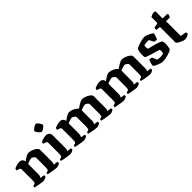

<svg xmlns="http://www.w3.org/2000/svg" viewBox="233 -1939 3128 3128"><g transform="rotate(-45 1797.5 -374.5)"><path d="M212 0Q202 0 177 -3.5Q152 -7 123 -12Q94 -17 68.5 -22.5Q43 -28 31 -32Q31 -40 34.5 -48.5Q38 -57 41 -63L67 -68Q84 -71 90 -85.5Q96 -100 96 -146V-388Q96 -397 92 -404.5Q88 -412 79 -415L24 -435Q26 -448 29 -457Q32 -466 38 -472Q55 -480 89.5 -490Q124 -500 155 -500Q188 -500 209 -481.5Q230 -463 232 -431Q250 -444 274 -460.5Q298 -477 322 -488.5Q346 -500 364 -500Q387 -500 416.5 -491.5Q446 -483 472.5 -468.5Q499 -454 516.5 -436.5Q534 -419 534 -402V-127Q534 -106 529 -91.5Q524 -77 519 -71L592 -62Q594 -58 596.5 -50Q599 -42 599 -33Q594 -26 580 -18Q566 -10 551 -5Q536 0 524 0Q514 0 488 -3.5Q462 -7 431.5 -12Q401 -17 374.5 -22.5Q348 -28 336 -32Q336 -41 339.5 -49.5Q343 -58 346 -63L368 -66Q378 -68 384.5 -74Q391 -80 394 -96.5Q397 -113 397 -146V-353Q397 -361 390 -370.5Q383 -380 372 -388Q361 -396 350.5 -401Q340 -406 334 -406Q327 -406 313 -402.5Q299 -399 283.5 -394Q268 -389 254 -383.5Q240 -378 233 -374V-135Q233 -115 227 -97.5Q221 -80 215 -71L283 -62Q285 -60 287.5 -51.5Q290 -43 290 -33Q285 -26 270.5 -18Q256 -10 239.5 -5Q223 0 212 0Z M836 0Q825 0 799 -3.5Q773 -7 741.5 -12Q710 -17 683 -22.5Q656 -28 644 -32Q644 -40 647 -48.5Q650 -57 654 -63L679 -68Q690 -70 696.5 -75.5Q703 -81 706 -97.5Q709 -114 709 -146V-388Q709 -398 704.5 -405Q700 -412 692 -415L637 -435Q639 -446 642 -456Q645 -466 651 -472Q669 -481 703.5 -490.5Q738 -500 768 -500Q803 -500 824.5 -478Q846 -456 846 -421V-127Q846 -106 840.5 -91Q835 -76 831 -71L903 -62Q905 -58 907.5 -50.5Q910 -43 910 -33Q905 -26 891.5 -18Q878 -10 863 -5Q848 0 836 0ZM760 -587Q752 -587 739 -597.5Q726 -608 713.5 -623Q701 -638 692.5 -653.5Q684 -669 684 -679Q684 -688 695.5 -699.5Q707 -711 723.5 -722.5Q740 -734 756.5 -741.5Q773 -749 782 -749Q792 -749 804 -738Q816 -727 827 -711.5Q838 -696 846 -681Q854 -666 854 -655Q854 -647 843 -635Q832 -623 817 -612Q802 -601 786 -594Q770 -587 760 -587Z M1146 0Q1136 0 1111 -3.5Q1086 -7 1057 -12Q1028 -17 1002.5 -22.5Q977 -28 965 -32Q965 -40 968.5 -48.5Q972 -57 975 -63L1001 -68Q1018 -71 1024 -85.5Q1030 -100 1030 -146V-388Q1030 -397 1026 -404.5Q1022 -412 1013 -415L958 -435Q960 -448 963 -457Q966 -466 972 -472Q989 -480 1023.5 -490Q1058 -500 1089 -500Q1122 -500 1143 -481Q1164 -462 1166 -430Q1184 -443 1207.5 -459.5Q1231 -476 1255.5 -488Q1280 -500 1298 -500Q1324 -500 1355 -489.5Q1386 -479 1413.5 -462Q1441 -445 1456 -425Q1469 -434 1487 -446.5Q1505 -459 1525.5 -471Q1546 -483 1565 -491.5Q1584 -500 1599 -500Q1622 -500 1651 -491.5Q1680 -483 1707 -468.5Q1734 -454 1751.5 -436.5Q1769 -419 1769 -402V-127Q1769 -105 1763.5 -90.5Q1758 -76 1754 -71L1826 -62Q1828 -59 1830.5 -51Q1833 -43 1833 -33Q1828 -26 1814.5 -18Q1801 -10 1786 -5Q1771 0 1759 0Q1749 0 1723 -3.5Q1697 -7 1666 -12Q1635 -17 1609 -22.5Q1583 -28 1571 -32Q1571 -41 1574 -49.5Q1577 -58 1580 -63L1603 -67Q1613 -68 1619.5 -74Q1626 -80 1629 -96.5Q1632 -113 1632 -146V-353Q1632 -361 1625 -370.5Q1618 -380 1607 -388Q1596 -396 1585.5 -401Q1575 -406 1569 -406Q1560 -406 1540 -400.5Q1520 -395 1500 -387.5Q1480 -380 1468 -374V-135Q1468 -113 1462 -96Q1456 -79 1450 -71L1519 -62Q1520 -60 1522.5 -51.5Q1525 -43 1525 -33Q1520 -26 1505.5 -18Q1491 -10 1475 -5Q1459 0 1447 0Q1437 0 1412.5 -3.5Q1388 -7 1359.5 -12Q1331 -17 1306.5 -22.5Q1282 -28 1270 -32Q1270 -40 1273.5 -49Q1277 -58 1279 -63L1302 -67Q1319 -69 1325.5 -85Q1332 -101 1332 -146V-353Q1332 -361 1324.5 -370.5Q1317 -380 1306 -388Q1295 -396 1284.5 -401Q1274 -406 1268 -406Q1261 -406 1247 -402.5Q1233 -399 1217.5 -394Q1202 -389 1188 -383.5Q1174 -378 1167 -374V-135Q1167 -115 1161 -97.5Q1155 -80 1149 -71L1217 -62Q1219 -59 1221.5 -51Q1224 -43 1224 -33Q1219 -26 1204.5 -18Q1190 -10 1174 -5Q1158 0 1146 0Z M2061 0Q2051 0 2026 -3.5Q2001 -7 1972 -12Q1943 -17 1917.5 -22.5Q1892 -28 1880 -32Q1880 -40 1883.5 -48.5Q1887 -57 1890 -63L1916 -68Q1933 -71 1939 -85.5Q1945 -100 1945 -146V-388Q1945 -397 1941 -404.5Q1937 -412 1928 -415L1873 -435Q1875 -448 1878 -457Q1881 -466 1887 -472Q1904 -480 1938.5 -490Q1973 -500 2004 -500Q2037 -500 2058 -481Q2079 -462 2081 -430Q2099 -443 2122.5 -459.5Q2146 -476 2170.5 -488Q2195 -500 2213 -500Q2239 -500 2270 -489.5Q2301 -479 2328.5 -462Q2356 -445 2371 -425Q2384 -434 2402 -446.5Q2420 -459 2440.5 -471Q2461 -483 2480 -491.5Q2499 -500 2514 -500Q2537 -500 2566 -491.5Q2595 -483 2622 -468.5Q2649 -454 2666.5 -436.5Q2684 -419 2684 -402V-127Q2684 -105 2678.5 -90.5Q2673 -76 2669 -71L2741 -62Q2743 -59 2745.5 -51Q2748 -43 2748 -33Q2743 -26 2729.5 -18Q2716 -10 2701 -5Q2686 0 2674 0Q2664 0 2638 -3.5Q2612 -7 2581 -12Q2550 -17 2524 -22.5Q2498 -28 2486 -32Q2486 -41 2489 -49.5Q2492 -58 2495 -63L2518 -67Q2528 -68 2534.5 -74Q2541 -80 2544 -96.5Q2547 -113 2547 -146V-353Q2547 -361 2540 -370.5Q2533 -380 2522 -388Q2511 -396 2500.5 -401Q2490 -406 2484 -406Q2475 -406 2455 -400.5Q2435 -395 2415 -387.5Q2395 -380 2383 -374V-135Q2383 -113 2377 -96Q2371 -79 2365 -71L2434 -62Q2435 -60 2437.5 -51.5Q2440 -43 2440 -33Q2435 -26 2420.5 -18Q2406 -10 2390 -5Q2374 0 2362 0Q2352 0 2327.5 -3.5Q2303 -7 2274.5 -12Q2246 -17 2221.5 -22.5Q2197 -28 2185 -32Q2185 -40 2188.5 -49Q2192 -58 2194 -63L2217 -67Q2234 -69 2240.5 -85Q2247 -101 2247 -146V-353Q2247 -361 2239.5 -370.5Q2232 -380 2221 -388Q2210 -396 2199.5 -401Q2189 -406 2183 -406Q2176 -406 2162 -402.5Q2148 -399 2132.5 -394Q2117 -389 2103 -383.5Q2089 -378 2082 -374V-135Q2082 -115 2076 -97.5Q2070 -80 2064 -71L2132 -62Q2134 -59 2136.5 -51Q2139 -43 2139 -33Q2134 -26 2119.5 -18Q2105 -10 2089 -5Q2073 0 2061 0Z M2973 0Q2948 0 2918.5 -8.5Q2889 -17 2863 -29Q2837 -41 2819.5 -52Q2802 -63 2800 -69Q2801 -99 2811 -131Q2821 -163 2832 -182Q2850 -181 2865.5 -177.5Q2881 -174 2887 -170Q2893 -155 2903 -130.5Q2913 -106 2923 -88Q2934 -85 2952 -83Q2970 -81 2982 -81Q2999 -81 3021 -83.5Q3043 -86 3060 -93Q3063 -100 3065.5 -114Q3068 -128 3068 -142Q3068 -150 3067.5 -158.5Q3067 -167 3066 -171Q3063 -175 3037.5 -183Q3012 -191 2975 -201Q2938 -211 2901 -222.5Q2864 -234 2837.5 -244.5Q2811 -255 2806 -263Q2804 -273 2803 -288.5Q2802 -304 2802 -318Q2802 -350 2808 -383.5Q2814 -417 2822 -437Q2834 -445 2858.5 -455.5Q2883 -466 2914 -476Q2945 -486 2976 -493Q3007 -500 3032 -500Q3048 -500 3073.5 -491.5Q3099 -483 3124.5 -470.5Q3150 -458 3167.5 -446.5Q3185 -435 3185 -429Q3185 -419 3179 -397.5Q3173 -376 3164.5 -354.5Q3156 -333 3148 -321Q3127 -322 3112 -326Q3097 -330 3090 -333Q3076 -366 3063 -389.5Q3050 -413 3042 -413Q3024 -413 3004.5 -412Q2985 -411 2968.5 -408.5Q2952 -406 2939 -403Q2936 -392 2935 -380.5Q2934 -369 2934 -360Q2934 -349 2935 -340.5Q2936 -332 2938 -324Q2942 -320 2965.5 -314Q2989 -308 3023 -299.5Q3057 -291 3092.5 -281Q3128 -271 3156 -259Q3184 -247 3195 -235Q3199 -225 3200.5 -207Q3202 -189 3202 -173Q3202 -140 3196 -106Q3190 -72 3182 -59Q3170 -50 3146 -40Q3122 -30 3091.5 -21Q3061 -12 3030 -6Q2999 0 2973 0Z M3477 0Q3463 0 3438.5 -8Q3414 -16 3389 -28.5Q3364 -41 3347 -54.5Q3330 -68 3330 -78V-434L3253 -441Q3253 -465 3257.5 -477Q3262 -489 3266 -492L3323 -501Q3335 -503 3340 -509.5Q3345 -516 3345 -538V-645Q3357 -654 3383 -664.5Q3409 -675 3437 -676L3458 -660V-501L3560 -500L3572 -488Q3571 -470 3564.5 -453.5Q3558 -437 3552 -428L3466 -430V-90L3565 -73Q3567 -69 3570.5 -60.5Q3574 -52 3574 -39Q3564 -28 3548 -19Q3532 -10 3513.5 -5Q3495 0 3477 0Z"/></g></svg>

Font: Texturina Medium 12pt
Style: Bold
Weight: 700
Version: Version 1.002